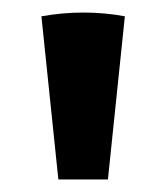

<svg xmlns="http://www.w3.org/2000/svg" viewBox="-20 -692 265 306"><path d="M73 -406 46 -666Q63 -669 79.5 -670.5Q96 -672 113 -672Q130 -672 146.5 -670.5Q163 -669 179 -666L152 -406Z"/></svg>

Font: Piazzolla SC
Style: Bold
Weight: 700
Designer: Juan Pablo del Peral
Foundry: Huerta Tipografica
Version: Version 1.330